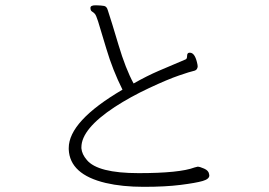

<svg xmlns="http://www.w3.org/2000/svg" viewBox="-20 -730 1040 743"><path d="M397 -691Q411 -649 438.5 -556.5Q466 -464 497 -407Q548 -436 594.5 -456Q641 -476 698 -500Q704 -502 704 -513.5Q704 -525 712 -526H715Q733 -526 742 -490Q745 -478 745 -473Q745 -468 741.5 -462.5Q738 -457 727.5 -455Q717 -453 673 -438Q629 -423 556.5 -389Q484 -355 424 -316Q295 -231 295 -160V-156Q297 -133 316 -111Q358 -60 516.5 -60Q675 -60 733 -82L745 -85Q753 -85 770 -77.5Q787 -70 789 -57L790 -51Q790 -37 764 -29.5Q738 -22 679 -14.5Q620 -7 536.5 -7Q453 -7 389 -22Q250 -55 246 -152V-157Q246 -261 454 -383Q416 -459 391.5 -541.5Q367 -624 359.5 -647.5Q352 -671 347 -676.5Q342 -682 336 -685.5Q330 -689 330 -699.5Q330 -710 351.5 -709.5Q373 -709 383 -707Q393 -705 397 -691Z"/></svg>

Font: LXGW WenKai Light
Style: Regular
Weight: 300
Designer: LXGW / Fontworks Inc.
Foundry: LXGW / Fontworks Inc.
Version: Version 1.501; October 10, 2024